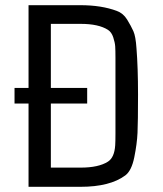

<svg xmlns="http://www.w3.org/2000/svg" viewBox="-20 -720 627 740"><path d="M36 -321V-381H90V-700H290Q371 -700 430 -678Q455 -669 470 -644.5Q485 -620 494 -600Q503 -580 506 -534Q512 -460 512 -355.5Q512 -251 510 -208Q508 -165 497.5 -113.5Q487 -62 463 -44Q404 0 290 0H90V-321ZM291 -628H176V-381H316V-321H176V-74H291Q360 -74 396 -97Q421 -113 424 -160Q425 -175 425 -205V-497Q425 -527 424 -541.5Q423 -556 416.5 -576Q410 -596 396 -605Q360 -628 291 -628Z"/></svg>

Font: Strait
Style: Regular
Weight: 400
Width: 3
Designer: Eduardo Rodriguez Tunni
Foundry: Eduardo Rodriguez Tunni
Version: Version 1.001